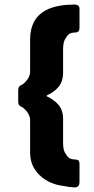

<svg xmlns="http://www.w3.org/2000/svg" viewBox="-20 -717 416 846"><path d="M309 108.7Q283.3 108 262 102.7Q196.7 95.3 154.7 55Q112.7 14.7 112.7 -44V-186.7Q113 -217 79.7 -244Q60.3 -250.3 60.3 -267.7V-320.3Q60.3 -338.7 79.7 -345Q112.7 -371 112.7 -402V-544Q112.7 -589.7 131.7 -624Q150.7 -658.3 194 -677.7Q239.7 -696.7 307 -697Q330.3 -697 330.3 -678.3V-595Q330.3 -574.3 312.7 -574Q291.7 -573.3 283 -565.8Q274.3 -558.3 266.3 -543.8Q258.3 -529.3 258 -501V-398Q258 -356 235.7 -331.7Q219 -312.7 193.7 -300.3Q178 -294 192.3 -289.7Q219 -276 235.7 -257.3Q258 -233.7 258 -190.7V-87Q258 -59 266.2 -44.3Q274.3 -29.7 283.2 -22.2Q292 -14.7 313.3 -14Q330.3 -13.7 330.3 4.7V84Q330.3 108.7 309 108.7Z"/></svg>

Font: Vivano Light
Style: Regular
Weight: 300
Designer: Joe Prince, Josias Burgherr
Version: Version 2.064;September 19, 2022;FontCreator 14.0.0.2877 64-